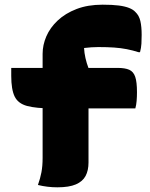

<svg xmlns="http://www.w3.org/2000/svg" viewBox="-20 -790 640 820"><path d="M28 -500H482Q514 -500 532 -492Q550 -484 557.5 -462Q565 -440 565 -396Q565 -377 563.5 -359Q562 -341 558 -327H205Q134 -327 95.5 -337.5Q57 -348 42.5 -378Q28 -408 28 -466Q28 -483 28 -489.5Q28 -496 28 -500ZM358 -96Q358 -62 345.5 -38.5Q333 -15 304 -2.5Q275 10 225 10Q204 10 183 7.5Q162 5 142 0Q152 -28 157 -54.5Q162 -81 162 -116Q162 -157 162 -210.5Q162 -264 162 -324Q162 -384 162 -445Q162 -506 162 -560Q162 -598 178 -635Q194 -672 226.5 -702.5Q259 -733 307 -751.5Q355 -770 418 -770Q460 -770 487 -766.5Q514 -763 531.5 -756Q549 -749 558 -739Q574 -724 579.5 -700Q585 -676 585 -641Q585 -621 584 -603.5Q583 -586 578 -567H572Q547 -575 521.5 -580Q496 -585 467 -587Q438 -589 400 -589Q386 -589 370.5 -588Q355 -587 339 -585Q340 -564 345 -542Q350 -520 358 -499Q358 -477 358 -440Q358 -403 358 -357.5Q358 -312 358 -264.5Q358 -217 358 -173Q358 -129 358 -96Z"/></svg>

Font: Recursive Monospace Casual Black
Style: Regular
Weight: 900
Version: Version 1.047